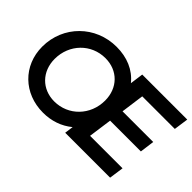

<svg xmlns="http://www.w3.org/2000/svg" viewBox="-115 -1120 1496 1496"><g transform="rotate(45 633.0 -372.5)"><path d="M433 12C525 12 608 -16 676 -72L666 0H1161L1178 -120H820L847 -314H1186L1202 -434H864L890 -625H1249L1266 -745H770L755 -635C689 -717 591 -757 477 -757C245 -757 65 -578 65 -348C65 -140 221 12 433 12ZM201 -349C201 -510 322 -633 477 -633C614 -633 709 -535 709 -397C709 -236 588 -112 433 -112C297 -112 201 -211 201 -349Z"/></g></svg>

Font: Mluvka Bold
Style: Italic
Weight: 700
Italic angle: -8°
Designer: Modified by Jiří Krblich, Original typeface by Gumpita Rahayu
Foundry: Gumpita Rahayu & Jiří Krblich
Version: Version 2.000;Glyphs 3.1.1 (3134)